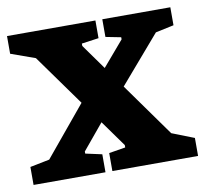

<svg xmlns="http://www.w3.org/2000/svg" viewBox="-81 -564 674 631"><g transform="rotate(-10 256.0 -248.5)"><path d="M245 0V-60L300 -69V-77L62 -409L-19 -438V-497H276V-438L219 -430V-422L457 -89L531 -60V0ZM-18 0V-60L47 -73L192 -248L245 -173L167 -79V-72L222 -60V0ZM323 -259 274 -332 350 -421V-428L299 -438V-497H526V-437L465 -424Z"/></g></svg>

Font: Faustina ExtraBold
Style: Regular
Weight: 800
Designer: Alfonso Garcia
Foundry: http://www.omnibus-type.com
Version: Version 1.200